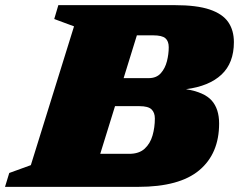

<svg xmlns="http://www.w3.org/2000/svg" viewBox="-50 -727 932 747"><path d="M238 -624.5 161 -653 177 -707H629.5Q715.5 -707 765.8 -690Q816 -673 838 -641Q860 -609 860 -563Q860 -482 811.8 -436.8Q763.5 -391.5 673.5 -380Q744.5 -368.5 773.5 -336Q802.5 -303.5 802.5 -246.5Q802.5 -129.5 725.5 -64.8Q648.5 0 487.5 0H-30.5L-14 -54L70 -84.5ZM546 -589.5H482.5L431 -423H528.5Q558.5 -423 575.5 -442Q592.5 -461 599.5 -488.8Q606.5 -516.5 606.5 -543Q606.5 -567 593.5 -578.2Q580.5 -589.5 546 -589.5ZM492.5 -314H397.5L340 -128.5H452.5Q491 -128.5 512.8 -148.5Q534.5 -168.5 543.5 -200Q552.5 -231.5 552.5 -266Q552.5 -289 539.5 -301.5Q526.5 -314 492.5 -314Z"/></svg>

Font: Newsreader Caption ExtraBold
Style: Italic
Weight: 800
Italic angle: -17°
Designer: Hugues Gentile
Foundry: Production Type
Version: Version 1.001